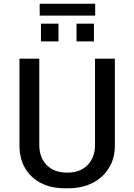

<svg xmlns="http://www.w3.org/2000/svg" viewBox="-20 -1001 722 1031"><path d="M328 10Q253.9 10 199.1 -18.5Q144.2 -47 114.4 -98.6Q84.5 -150.1 84.5 -219.2V-686H191V-222Q191 -155.6 230.8 -114.8Q270.5 -74 340.5 -74Q411.5 -74 450.9 -115.4Q490.2 -156.7 490.2 -222V-686H596.8V-219.2Q596.8 -150.5 564.9 -98.9Q533 -47.2 476.8 -18.6Q420.5 10 346.8 10ZM193.2 -917.2V-980.8H491.2V-917.2ZM200 -778.8V-874H294.2V-778.8ZM391 -778.8V-874H484.5V-778.8Z"/></svg>

Font: Chivo Medium
Style: Regular
Weight: 500
Designer: Hector Gatti
Foundry: Omnibus-Type
Version: Version 2.002